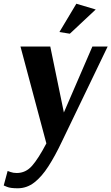

<svg xmlns="http://www.w3.org/2000/svg" viewBox="-29 -750 598 1031"><path d="M485 -699 346 -569 290 -578 381 -730ZM12 168Q12 168 27 173.5Q42 179 61 179Q109 179 143 140.5Q177 102 220 20L81 -500H241L314 -146L467 -500H549L303 11Q267 87 231 143Q195 199 155 230Q115 261 66 261Q27 261 9 253.5Q-9 246 -9 246Z"/></svg>

Font: Arsenal SC
Style: Bold Italic
Weight: 700
Italic angle: -9.10001°
Designer: Andrij Shevchenko
Foundry: Stairsfor
Version: Version 2.001; ttfautohint (v1.8.4.7-5d5b)